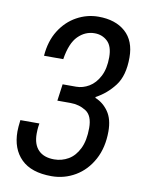

<svg xmlns="http://www.w3.org/2000/svg" viewBox="-81 -755 619 825"><g transform="rotate(10 228.0 -343.0)"><path d="M201 12Q113 12 68.5 -32Q24 -76 24 -152Q24 -162 25 -173.5Q26 -185 28 -202H111Q108 -185 107.5 -173.5Q107 -162 107 -157Q107 -110 131 -85.5Q155 -61 200 -61Q233 -61 261.5 -77.5Q290 -94 307.5 -129.5Q325 -165 325 -220Q325 -274 295 -293Q265 -312 227 -312H170L180 -385H239Q268 -385 295 -401Q322 -417 339.5 -450.5Q357 -484 357 -534Q357 -582 334 -603.5Q311 -625 278 -625Q237 -625 206 -594Q175 -563 164 -492H80Q85 -557 114 -603Q143 -649 187.5 -673.5Q232 -698 282 -698Q356 -698 399.5 -659.5Q443 -621 443 -548Q443 -469 409.5 -425Q376 -381 329 -356V-352Q364 -338 386.5 -305.5Q409 -273 409 -220Q409 -149 380.5 -96.5Q352 -44 304.5 -16Q257 12 201 12Z"/></g></svg>

Font: Archivo Narrow
Style: Italic
Weight: 400
Italic angle: -8°
Designer: Hector Gatti
Foundry: Omnibus-Type
Version: Version 3.002